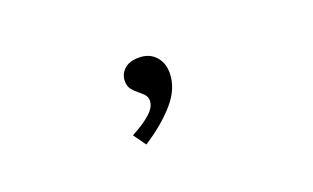

<svg xmlns="http://www.w3.org/2000/svg" viewBox="-46 -314 1092 670"><g transform="rotate(-20 500.0 21.0)"><path d="M409 168 376 122Q423 97 448 74Q473 51 473 28Q473 14 464 4.5Q455 -5 443.5 -14Q432 -23 423 -34.5Q414 -46 414 -65Q414 -90 432.5 -108Q451 -126 488 -126Q526 -126 548.5 -101.5Q571 -77 571 -40Q571 17 527 68.5Q483 120 409 168Z"/></g></svg>

Font: Inconsolata UltraExpanded Thin
Style: Regular
Weight: 100
Width: 9
Monospace: yes
Designer: Raph Levien, Cyreal, Brenton Simpson
Foundry: Raph Levien, Cyreal, Google
Version: Version 3.100; ttfautohint (v1.8.4.7-5d5b)